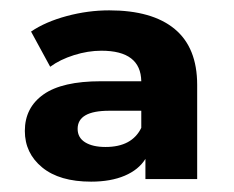

<svg xmlns="http://www.w3.org/2000/svg" viewBox="-20 -770 452 371"><path d="M361 -606V-424H261V-463Q248 -442 221 -430.5Q194 -419 156 -419Q95 -419 61.5 -446.5Q28 -474 28 -517Q28 -562 64 -587.5Q100 -613 175 -613H253Q252 -672 176 -672Q150 -672 123 -663.5Q96 -655 77 -641L40 -709Q68 -728 109 -739Q150 -750 191 -750Q274 -750 317.5 -714Q361 -678 361 -606ZM253 -523V-556H191Q130 -556 130 -521Q130 -504 144.5 -495Q159 -486 184 -486Q235 -486 253 -523Z"/></svg>

Font: mBank
Style: Bold
Weight: 700
Designer: Julieta Ulanovsky
Foundry: Julieta Ulanovsky
Version: Version 7.200